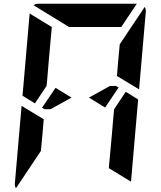

<svg xmlns="http://www.w3.org/2000/svg" viewBox="-20 -1020 856 1023"><path d="M610 -698 618 -784 751 -983Q758 -970 757 -959L721 -544L603 -615ZM276 -552 361 -500 249 -438H218L204 -446ZM650 -531 716 -490 678 -52 560 -124 561 -138 564 -170 576 -302 584 -396 588 -438ZM206 -302 198 -216 65 -17Q58 -30 59 -41L95 -456L151 -422L178 -406L213 -385ZM166 -469 100 -510 138 -948 256 -876 240 -698 231 -590 228 -562ZM348 -876 159 -992Q170 -1000 184 -1000H390H514H709L626 -876H587H503H379ZM612 -554 540 -447 454 -500 566 -562H598Z"/></svg>

Font: DSEG14 Modern Mini
Style: Bold Italic
Weight: 700
Italic angle: -5°
Designer: Keshikan(Twitter:@keshinomi_88pro)
Version: Version 0.46